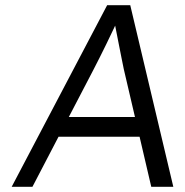

<svg xmlns="http://www.w3.org/2000/svg" viewBox="-20 -720 713 740"><path d="M25 0 393 -700H482L648 0H563L457 -454Q453 -473 448 -498.5Q443 -524 437.5 -551.5Q432 -579 427 -605Q422 -631 418 -651H438Q426 -626 414 -600.5Q402 -575 389.5 -549.5Q377 -524 364.5 -499Q352 -474 339 -449L105 0ZM167 -193 206 -269H537L559 -193Z"/></svg>

Font: Lexend Light
Style: Italic
Weight: 300
Italic angle: -8.13011°
Designer: Bonnie Shaver-Troup, Thomas Jockin
Foundry: Lexend
Version: Version 1.007